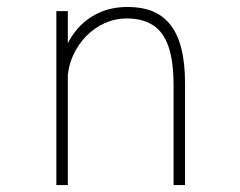

<svg xmlns="http://www.w3.org/2000/svg" viewBox="-20 -532 690 552"><path d="M142 0V-500H175V-402V0ZM479 0V-287Q479 -355.5 464.5 -397.8Q450 -440 420 -459.5Q390 -479 343.5 -479Q311.5 -479 281.8 -465.8Q252 -452.5 228.2 -428.5Q204.5 -404.5 190 -372.2Q175.5 -340 174 -302H150.5Q150.5 -343.5 163.8 -381.2Q177 -419 202.2 -448.5Q227.5 -478 264 -495Q300.5 -512 347.5 -512Q387.5 -512 418 -499.8Q448.5 -487.5 469.5 -461.2Q490.5 -435 501.2 -393.2Q512 -351.5 512 -292V0Z"/></svg>

Font: Trispace Thin Thin
Style: Regular
Weight: 250
Version: Version 1.210